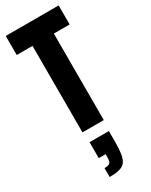

<svg xmlns="http://www.w3.org/2000/svg" viewBox="-249 -739 855 1084"><g transform="rotate(-30 178.5 -196.5)"><path d="M109 0V-564H6V-688H351V-564H248V0ZM116 295V237Q135 237 145 232.5Q155 228 158 217Q161 206 161 187V172H116V68H242V135Q242 182 237.5 213Q233 244 221 262Q209 280 183.5 287.5Q158 295 116 295Z"/></g></svg>

Font: Saira ExtraCondensed ExtraBold
Style: Regular
Weight: 800
Width: 2
Designer: Hector Gatti with collaboration of the Omnibus-Type team
Foundry: Omnibus-Type
Version: Version 1.101